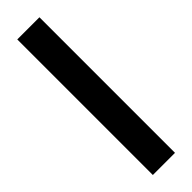

<svg xmlns="http://www.w3.org/2000/svg" viewBox="-248 -711 711 711"><g transform="rotate(-45 108.0 -355.0)"><path d="M166 0H50V-710H166Z"/></g></svg>

Font: Akshar Medium
Style: Regular
Weight: 500
Designer: Tall Chai
Foundry: Tall Chai
Version: Version 1.000